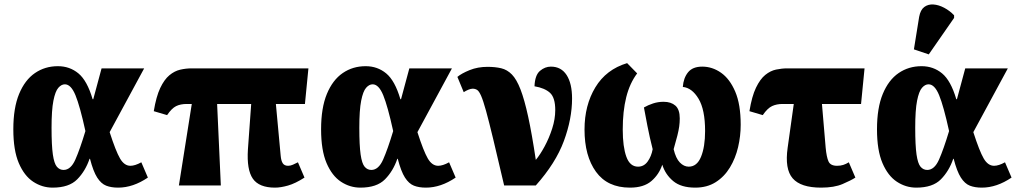

<svg xmlns="http://www.w3.org/2000/svg" viewBox="-20 -849 4662 879"><path d="M221 10Q173 10 132 -17Q91 -44 66 -102.5Q41 -161 41 -257Q41 -355 67.5 -419Q94 -483 140 -514.5Q186 -546 245 -546Q299 -546 339 -513Q379 -480 404 -395H407L445 -536H640L482 -244Q510 -157 529.5 -123.5Q549 -90 577 -90Q598 -90 627 -106L657 -36Q589 10 521 10Q489 10 466 1Q443 -8 425 -36Q407 -64 392 -122H390Q371 -66 333.5 -28Q296 10 221 10ZM271 -71Q304 -71 325 -118.5Q346 -166 371 -249Q346 -363 325.5 -413Q305 -463 277 -463Q261 -463 247 -447Q233 -431 224.5 -388Q216 -345 216 -264Q216 -183 222 -141.5Q228 -100 240.5 -85.5Q253 -71 271 -71Z M799 0 858 -373H835Q806 -373 786 -363Q766 -353 745 -322L684 -340Q695 -407 713.5 -446Q732 -485 755.5 -504.5Q779 -524 805 -530Q831 -536 857 -536H1392L1376 -373H1243L1265 -136Q1267 -113 1274.5 -101.5Q1282 -90 1299 -90Q1310 -90 1321 -95Q1332 -100 1344 -106L1374 -36Q1332 -9 1298.5 0.5Q1265 10 1239 10Q1166 10 1137.5 -31Q1109 -72 1115 -165L1130 -373H974L991 0Z M1630 10Q1582 10 1541 -17Q1500 -44 1475 -102.5Q1450 -161 1450 -257Q1450 -355 1476.5 -419Q1503 -483 1549 -514.5Q1595 -546 1654 -546Q1708 -546 1748 -513Q1788 -480 1813 -395H1816L1854 -536H2049L1891 -244Q1919 -157 1938.5 -123.5Q1958 -90 1986 -90Q2007 -90 2036 -106L2066 -36Q1998 10 1930 10Q1898 10 1875 1Q1852 -8 1834 -36Q1816 -64 1801 -122H1799Q1780 -66 1742.5 -28Q1705 10 1630 10ZM1680 -71Q1713 -71 1734 -118.5Q1755 -166 1780 -249Q1755 -363 1734.5 -413Q1714 -463 1686 -463Q1670 -463 1656 -447Q1642 -431 1633.5 -388Q1625 -345 1625 -264Q1625 -183 1631 -141.5Q1637 -100 1649.5 -85.5Q1662 -71 1680 -71Z M2288 0Q2258 -129 2238 -212Q2218 -295 2205 -342Q2192 -389 2182.5 -410.5Q2173 -432 2164 -437.5Q2155 -443 2144 -443Q2135 -443 2123.5 -438Q2112 -433 2103 -427L2074 -497Q2093 -513 2130 -528Q2167 -543 2212 -543Q2247 -543 2274.5 -536.5Q2302 -530 2323.5 -508Q2345 -486 2363 -439.5Q2381 -393 2398 -315Q2415 -237 2433 -117Q2453 -141 2473.5 -179Q2494 -217 2508 -260.5Q2522 -304 2522 -345Q2522 -402 2498 -424Q2474 -446 2427 -454Q2429 -505 2452 -524.5Q2475 -544 2502 -544Q2549 -544 2574 -505.5Q2599 -467 2599 -398Q2599 -305 2561.5 -203.5Q2524 -102 2433 0Z M2864 10Q2761 10 2708.5 -62.5Q2656 -135 2656 -256Q2656 -367 2705.5 -449Q2755 -531 2851 -560L2897 -513Q2863 -468 2847 -404Q2831 -340 2831 -256Q2831 -177 2847.5 -131.5Q2864 -86 2901 -86Q2928 -86 2945 -109.5Q2962 -133 2968 -166Q2954 -221 2944 -272.5Q2934 -324 2928 -357Q2947 -368 2970 -375.5Q2993 -383 3018 -383Q3052 -383 3072 -365.5Q3092 -348 3092 -307Q3092 -288 3089.5 -270Q3087 -252 3081 -228Q3075 -204 3064 -166Q3074 -124 3092.5 -105Q3111 -86 3133 -86Q3171 -86 3189.5 -131.5Q3208 -177 3208 -249Q3208 -347 3178 -397Q3148 -447 3106 -451Q3109 -492 3130 -518Q3151 -544 3195 -544Q3241 -544 3281 -516Q3321 -488 3346 -429.5Q3371 -371 3371 -278Q3371 -226 3359 -175Q3347 -124 3321.5 -82Q3296 -40 3256.5 -15Q3217 10 3163 10Q3098 10 3062 -20Q3026 -50 3012 -95Q2997 -50 2962 -20Q2927 10 2864 10Z M3472 -322 3411 -340Q3422 -408 3441 -447.5Q3460 -487 3483.5 -506Q3507 -525 3533 -530.5Q3559 -536 3585 -536H3938L3922 -373H3743L3760 -173Q3764 -130 3773 -110Q3782 -90 3812 -90Q3828 -90 3840.5 -94Q3853 -98 3866 -106L3896 -36Q3876 -23 3837.5 -6.5Q3799 10 3739 10Q3646 10 3609 -32.5Q3572 -75 3586 -173L3614 -373H3562Q3536 -373 3515 -363.5Q3494 -354 3472 -322Z M4175 10Q4127 10 4086 -17Q4045 -44 4020 -102.5Q3995 -161 3995 -257Q3995 -355 4021.5 -419Q4048 -483 4094 -514.5Q4140 -546 4199 -546Q4253 -546 4293 -513Q4333 -480 4358 -395H4361L4399 -536H4594L4436 -244Q4464 -157 4483.5 -123.5Q4503 -90 4531 -90Q4552 -90 4581 -106L4611 -36Q4543 10 4475 10Q4443 10 4420 1Q4397 -8 4379 -36Q4361 -64 4346 -122H4344Q4325 -66 4287.5 -28Q4250 10 4175 10ZM4225 -71Q4258 -71 4279 -118.5Q4300 -166 4325 -249Q4300 -363 4279.5 -413Q4259 -463 4231 -463Q4215 -463 4201 -447Q4187 -431 4178.5 -388Q4170 -345 4170 -264Q4170 -183 4176 -141.5Q4182 -100 4194.5 -85.5Q4207 -71 4225 -71ZM4232 -600 4164 -623 4188 -772Q4194 -804 4211.5 -817Q4229 -830 4253 -828.5Q4277 -827 4302.5 -813.5Q4328 -800 4348 -779V-767Z"/></svg>

Font: Noto Serif SemiCondensed Black
Style: Regular
Weight: 900
Width: 4
Designer: Monotype Design Team
Foundry: Monotype Imaging Inc.
Version: Version 2.014; ttfautohint (v1.8.4.7-5d5b)